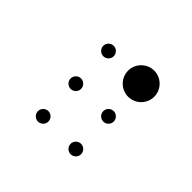

<svg xmlns="http://www.w3.org/2000/svg" viewBox="-145 -850 1039 1039"><g transform="rotate(45 375.0 -330.0)"><path d="M210 -550C210 -528 228 -510 250 -510C272 -510 290 -528 290 -550C290 -572 272 -590 250 -590C228 -590 210 -572 210 -550ZM210 -300C210 -278 228 -260 250 -260C272 -260 290 -278 290 -300C290 -322 272 -340 250 -340C228 -340 210 -322 210 -300ZM210 -50C210 -28 228 -10 250 -10C272 -10 290 -28 290 -50C290 -72 272 -90 250 -90C228 -90 210 -72 210 -50ZM400 -550C400 -495 445 -450 500 -450C555 -450 600 -495 600 -550C600 -605 555 -650 500 -650C445 -650 400 -605 400 -550ZM460 -300C460 -278 478 -260 500 -260C522 -260 540 -278 540 -300C540 -322 522 -340 500 -340C478 -340 460 -322 460 -300ZM460 -50C460 -28 478 -10 500 -10C522 -10 540 -28 540 -50C540 -72 522 -90 500 -90C478 -90 460 -72 460 -50Z"/></g></svg>

Font: APH Braille Shadows
Style: Regular
Weight: 400
Designer: M R Gray
Version: Version 1.1